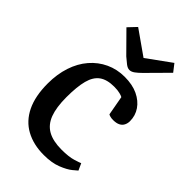

<svg xmlns="http://www.w3.org/2000/svg" viewBox="-219 -791 880 880"><g transform="rotate(45 221.5 -351.0)"><path d="M243 10Q176 10 126.5 -17Q77 -44 50.5 -98.5Q24 -153 24 -235Q24 -295 40.5 -345Q57 -395 88 -431Q119 -467 161 -486.5Q203 -506 252 -506Q303 -506 338.5 -489Q374 -472 393.5 -443.5Q413 -415 413 -379Q413 -365 407 -353Q401 -341 388 -334.5Q375 -328 354 -328Q343 -328 334.5 -330.5Q326 -333 324 -335L307 -429Q303 -432 288 -436Q273 -440 250 -440Q204 -440 177.5 -421Q151 -402 140 -360.5Q129 -319 129 -251Q129 -185 144.5 -144Q160 -103 194 -84Q228 -65 283 -65Q330 -65 357.5 -73.5Q385 -82 391 -85L406 -52Q403 -49 384 -33.5Q365 -18 329.5 -4Q294 10 243 10ZM245 -543Q233 -543 219.5 -553.5Q206 -564 191 -577L97 -672L134 -711L252 -628L368 -712L396 -676L298 -577Q283 -562 270 -552.5Q257 -543 245 -543Z"/></g></svg>

Font: Faustina Medium
Style: Regular
Weight: 500
Designer: Alfonso Garcia
Foundry: http://www.omnibus-type.com
Version: Version 1.200